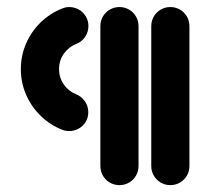

<svg xmlns="http://www.w3.org/2000/svg" viewBox="-20 -539 627 559"><path d="M40.7 -337.8Q40.7 -377.4 56.1 -412.6Q71.5 -447.8 98.9 -474.3Q126.3 -500.7 161.5 -514.4Q171.5 -518.5 181.5 -518.5Q195.6 -518.5 208.5 -511.7Q221.5 -504.8 229.4 -492Q237.4 -479.3 237.4 -463Q237.4 -445.6 227.6 -431.3Q217.8 -417 201.9 -411.1Q179.6 -402.2 165.7 -382.4Q151.9 -362.6 151.9 -337.8Q151.9 -313 165.7 -293.1Q179.6 -273.3 201.9 -264.4Q217.4 -258.1 227.2 -244.1Q237 -230 237 -212.6Q237 -196.3 229.3 -183.7Q221.5 -171.1 208.5 -164.3Q195.6 -157.4 181.5 -157.4Q170.4 -157.4 161.5 -161.1Q126.3 -174.8 98.9 -201.3Q71.5 -227.8 56.1 -263Q40.7 -298.1 40.7 -337.8ZM327.8 0Q312.6 0 299.8 -7.4Q287 -14.8 279.6 -27.6Q272.2 -40.4 272.2 -55.6V-463Q272.2 -478.1 279.6 -490.9Q287 -503.7 299.8 -511.1Q312.6 -518.5 327.8 -518.5Q343 -518.5 355.7 -511.1Q368.5 -503.7 375.9 -490.9Q383.3 -478.1 383.3 -463V-55.6Q383.3 -40.4 375.9 -27.6Q368.5 -14.8 355.7 -7.4Q343 0 327.8 0ZM475.9 0Q460.7 0 448 -7.4Q435.2 -14.8 427.8 -27.6Q420.4 -40.4 420.4 -55.6V-463Q420.4 -478.1 427.8 -490.9Q435.2 -503.7 448 -511.1Q460.7 -518.5 475.9 -518.5Q491.1 -518.5 503.9 -511.1Q516.7 -503.7 524.1 -490.9Q531.5 -478.1 531.5 -463V-55.6Q531.5 -40.4 524.1 -27.6Q516.7 -14.8 503.9 -7.4Q491.1 0 475.9 0Z"/></svg>

Font: 26F Galaxy Sans Black
Style: Regular
Weight: 900
Designer: C₂₉H₂₅N₃O₅
Version: Version 1.100